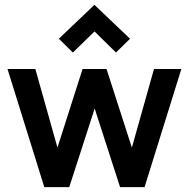

<svg xmlns="http://www.w3.org/2000/svg" viewBox="-20 -773 780 793"><path d="M163 0 11 -488H126L229 -122H204L321 -488H420L538 -122H513L616 -488H729L577 0H476L358 -365H384L266 0ZM281 -556 223 -613 370 -753 517 -613 459 -556 338 -675 402 -674Z"/></svg>

Font: Gabarito Medium
Style: Regular
Weight: 500
Designer: Leandro Assis / Alvaro Franca / Felipe Casaprima
Foundry: Naipe Foundry
Version: Version 1.000